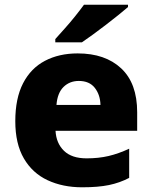

<svg xmlns="http://www.w3.org/2000/svg" viewBox="-20 -786 647 816"><path d="M310 -559Q427 -559 495 -495.5Q563 -432 563 -309V-230H216Q219 -177 252 -145Q285 -113 348 -113Q399 -113 441.5 -123Q484 -133 529 -154V-30Q489 -9 443 0.5Q397 10 329 10Q247 10 182.5 -20Q118 -50 81.5 -112.5Q45 -175 45 -271Q45 -368 78 -432Q111 -496 171 -527.5Q231 -559 310 -559ZM315 -442Q276 -442 250 -416.5Q224 -391 220 -340H407Q406 -383 383 -412.5Q360 -442 315 -442ZM524 -756Q508 -742 483 -722Q458 -702 429.5 -680Q401 -658 374 -638.5Q347 -619 328 -606H215V-620Q231 -638 254 -663.5Q277 -689 299 -716.5Q321 -744 337 -766H524Z"/></svg>

Font: Noto Sans Georgian ExtraBold
Style: Regular
Weight: 800
Designer: Monotype Design Team, Akaki Razmadze
Foundry: Google LLC
Version: Version 2.005; ttfautohint (v1.8.4.7-5d5b)